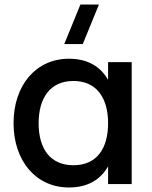

<svg xmlns="http://www.w3.org/2000/svg" viewBox="-20 -815 673 850"><path d="M418 -795H336L264.5 -620H346.5ZM458.5 -540V-461.5C425 -520 369 -555 285 -555C140 -555 40 -438.5 40 -269.5C40 -102.5 139.5 15 285 15C369 15 425 -20 458.5 -78.5V0H563V-540ZM305 -456.5C406 -456.5 458.5 -383.5 458.5 -269.5C458.5 -159.5 410 -83.5 305 -83.5C202.5 -83.5 151 -156.5 151 -269.5C151 -380 201.5 -456.5 305 -456.5Z"/></svg>

Font: Vela Sans SemBd
Style: Regular
Weight: 600
Designer: Principal design: Mikhail Sharanda - project Manrope.
Design modification: Ravid Balaliev
Foundry: Mikhail Sharanda
Version: Version 1.001